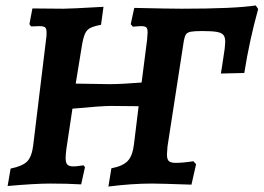

<svg xmlns="http://www.w3.org/2000/svg" viewBox="-20 -674 968 705"><path d="M928 -641Q896 -526 877 -406L791 -404L795 -428Q804 -489 805 -495Q807 -515 807 -520Q807 -538 800 -546Q793 -554 775.5 -557Q758 -560 722 -560Q693 -560 680.5 -557.5Q668 -555 663 -548Q658 -541 655 -524L595 -136Q593 -112 593 -107Q593 -89 600 -82.5Q607 -76 625 -76Q652 -76 690 -82L700 -71L683 4Q567 0 539 0Q463 0 378 11L389 -56Q431 -64 449 -83Q467 -102 472 -145L489 -284L387 -285Q353 -285 246 -275L224 -129Q221 -107 221 -93Q221 -76 227.5 -69.5Q234 -63 249 -63Q260 -63 272 -65Q284 -67 287 -67L292 -60L278 3Q226 0 165 0Q109 0 8 9L19 -55Q63 -64 80 -81.5Q97 -99 102 -141L149 -528Q151 -539 151 -554Q151 -569 145.5 -573.5Q140 -578 125 -578L94 -577L88 -585L99 -643L213 -642Q239 -642 360 -649L351 -583Q325 -578 312 -571.5Q299 -565 292.5 -551Q286 -537 281 -508L258 -367L382 -365Q426 -365 500 -371L520 -527L522 -555Q522 -569 517 -573.5Q512 -578 499 -578Q490 -578 468 -576L460 -585L473 -645Q605 -642 647 -642Q841 -642 919 -654Z"/></svg>

Font: Alegreya SC
Style: Bold Italic
Weight: 700
Italic angle: -7°
Designer: Juan Pablo del Peral
Foundry: Huerta Tipografica
Version: Version 2.007; ttfautohint (v1.6)